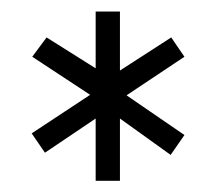

<svg xmlns="http://www.w3.org/2000/svg" viewBox="-20 -787 383 340"><path d="M37.1 -686.5 62.5 -720.7 149.4 -666V-766.6H192.4V-662.1L283.2 -720.7L306.6 -686.5L204.1 -618.2L306.6 -547.9L282.2 -512.7L192.4 -577.1V-466.8H149.4V-577.1L59.6 -516.6L36.1 -550.8L139.6 -619.1Z"/></svg>

Font: Post No Bills Colombo
Style: Regular
Weight: 400
Designer: Kosala Senevirathne, Siva Puranthara, Lasantha Premarathna, Tharique Azeez
Foundry: Mooniak
Version: Version 1.220 ; ttfautohint (v1.6)